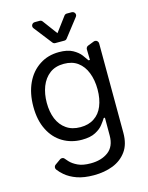

<svg xmlns="http://www.w3.org/2000/svg" viewBox="-141 -851 891 1153"><g transform="rotate(-15 304.5 -274.0)"><path d="M192.5 200.6Q149.5 185.4 120 160.2Q100.5 143.8 85.9 124.3Q81.7 119 81.7 111.9Q81.7 106.9 84 102.3Q86.3 97.7 90.6 94.8L124.6 70.7Q129.6 67.1 136.4 67.1Q146.7 67.1 152.3 74.6L169.4 94.1Q187.1 113.3 217.3 127.5Q246.8 142 296.9 142Q363.3 142 406.2 110.1Q449.2 77.8 449.2 9.9V-100.9H441.8Q432.5 -85.6 415.8 -64.3Q399.9 -42.6 367.5 -25.6Q335.6 -8.5 282.7 -8.5Q217.3 -8.5 164.4 -39.8Q111.2 -71.4 81.7 -130.7Q51.1 -190.7 51.1 -275.6Q51.1 -359 80.6 -421.9Q109.7 -484 163 -518.5Q214.8 -552.9 284.1 -552.9Q336.6 -552.9 369 -535.2Q400.9 -517.4 417.3 -495.7Q433.9 -473.4 443.2 -459.2H452.1L450.6 -525.6Q450.6 -532 454.4 -537.5Q458.1 -543 463.8 -545.1L503.2 -560.4Q508.2 -561.8 510.3 -561.8Q518.8 -561.8 525 -555.8Q531.2 -549.7 531.2 -540.8L532.7 15.6Q532.7 86.6 501.1 130Q469.5 174 415.8 195.3Q362.6 215.9 296.9 215.9Q235.8 215.9 192.5 200.6ZM152.7 -176.8Q171.5 -132.5 206.3 -108.7Q241.1 -83.8 294 -83.8Q344.8 -83.8 379.3 -107.2Q414.8 -130.3 432.2 -173.3Q450.6 -217.7 450.6 -277Q450.6 -334.9 432.5 -381Q415.1 -426.1 380 -452.1Q345.9 -477.3 294 -477.3Q240.8 -477.3 205.6 -450.6Q170.5 -424 152.3 -377.8Q134.9 -332 134.9 -277Q134.9 -220.9 152.7 -176.8ZM221.2 -764.2H190.3Q181.5 -764.2 175.4 -758Q169.4 -751.8 169.4 -743.6Q169.4 -736.5 174 -730.8L261 -619Q267 -610.8 277.3 -610.8H333.8Q344.1 -610.8 350.1 -619L437.1 -730.8Q441.8 -736.5 441.8 -743.6Q441.8 -751.8 435.7 -758Q429.7 -764.2 420.8 -764.2H389.9Q379.6 -764.2 373.2 -755.7L305.4 -664.8L237.9 -755.7Q231.5 -764.2 221.2 -764.2Z"/></g></svg>

Font: DeltaSans
Style: Regular
Weight: 400
Designer: Rasmus Andersson
Foundry: rsms
Version: Version 3.012